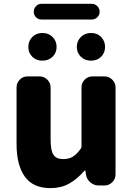

<svg xmlns="http://www.w3.org/2000/svg" viewBox="-20 -968 693 1002"><path d="M243.2 13.7Q152.3 13.7 109.4 -46.4Q66.4 -106.4 66.4 -216.8V-511.7Q66.4 -535.2 83 -552.2Q99.6 -569.3 124 -569.3H186.5Q210 -569.3 227.1 -552.2Q244.1 -535.2 244.1 -511.7V-239.3Q244.1 -181.6 259.3 -159.7Q274.4 -137.7 309.6 -137.7Q338.9 -137.7 359.4 -149.9Q379.9 -162.1 400.4 -190.4Q405.3 -196.3 405.3 -203.1V-511.7Q405.3 -535.2 421.9 -552.2Q438.5 -569.3 462.9 -569.3H525.4Q548.8 -569.3 565.9 -552.2Q583 -535.2 583 -511.7V-57.6Q583 -34.2 565.9 -17.1Q548.8 0 525.4 0H496.1Q470.7 0 451.7 -16.1Q432.6 -32.2 428.7 -56.6L425.8 -76.2Q424.8 -78.1 422.9 -78.1Q420.9 -78.1 419.9 -76.2Q381.8 -32.2 339.8 -9.3Q297.9 13.7 243.2 13.7ZM254.4 -671.9Q233.4 -651.4 201.2 -651.4Q168.9 -651.4 148.4 -671.9Q127.9 -692.4 127.9 -723.1Q127.9 -753.9 148.4 -774.9Q168.9 -795.9 201.2 -795.9Q233.4 -795.9 254.4 -774.9Q275.4 -753.9 275.4 -723.1Q275.4 -692.4 254.4 -671.9ZM197.3 -866.2Q179.7 -866.2 168 -877.9Q156.2 -889.6 156.2 -906.7Q156.2 -923.8 168 -936Q179.7 -948.2 197.3 -948.2H459Q475.6 -948.2 487.8 -936Q500 -923.8 500 -906.7Q500 -889.6 487.8 -877.9Q475.6 -866.2 459 -866.2ZM507.8 -671.9Q487.3 -651.4 455.1 -651.4Q422.9 -651.4 401.9 -671.9Q380.9 -692.4 380.9 -723.1Q380.9 -753.9 401.9 -774.9Q422.9 -795.9 455.1 -795.9Q487.3 -795.9 507.8 -774.9Q528.3 -753.9 528.3 -723.1Q528.3 -692.4 507.8 -671.9Z"/></svg>

Font: Gen Jyuu Gothic Heavy
Style: Bold
Weight: 900
Designer: [Source Han Sans]
Ryoko NISHIZUKA  (kana & ideographs); Paul D. Hunt (Latin, Greek & Cyrillic); Wenlong ZHANG  (bopomofo
Version: Version 1.002.20150607